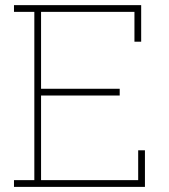

<svg xmlns="http://www.w3.org/2000/svg" viewBox="-20 -731 660 751"><path d="M520.5 -26.4V-143.1H546.9V0H34.7V-26.4H114.3V-684.6H34.7V-710.9H532.2V-567.9H505.9V-684.6H140.6V-383.8H448.2V-357.4H140.6V-26.4Z"/></svg>

Font: Suwannaphum Thin
Style: Regular
Weight: 100
Designer: Danh Hong
Version: Version 8.002; ttfautohint (v1.8.3)